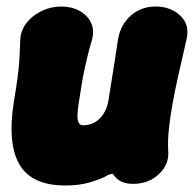

<svg xmlns="http://www.w3.org/2000/svg" viewBox="-20 -545 596 590"><path d="M497 -80Q500 -40 468.5 -10Q437 20 388 20Q368 20 353 13Q338 6 329 -8Q326 -12 321.5 -10.5Q317 -9 312 -7Q302 -1 288 4.5Q274 10 257.5 15Q241 20 222 22.5Q203 25 181 25Q77 25 39.5 -40Q2 -105 23 -235Q30 -277 33.5 -303Q37 -329 39 -354.5Q41 -380 42 -420Q43 -451 61.5 -474.5Q80 -498 108.5 -511.5Q137 -525 168 -525Q200 -525 224.5 -511.5Q249 -498 260 -474.5Q271 -451 262 -420Q253 -390 248 -368.5Q243 -347 239 -328.5Q235 -310 231.5 -288.5Q228 -267 223 -235Q216 -193 219 -176.5Q222 -160 236 -160Q255 -160 271 -169Q287 -178 298 -195Q309 -212 313 -235Q320 -277 324 -304Q328 -331 332.5 -357.5Q337 -384 343 -426Q351 -470 382.5 -497.5Q414 -525 458 -525Q504 -525 534 -497Q564 -469 553 -423Q541 -371 530 -322.5Q519 -274 511 -230.5Q503 -187 499 -149Q495 -111 497 -80Z"/></svg>

Font: Winky Sans Black
Style: Italic
Weight: 900
Italic angle: -8.97852°
Designer: Simon Atzbach
Foundry: typofactur
Version: Version 1.205